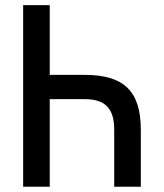

<svg xmlns="http://www.w3.org/2000/svg" viewBox="-20 -713 626 733"><path d="M416 0H517.6V-217.3C517.6 -364.7 453.6 -427.2 302.7 -427.2H169.9V-693.4H68.4V0H169.9V-334.5H302.7C381.8 -334.5 416 -299.3 416 -217.3Z"/></svg>

Font: Cascadia Code PL
Style: Regular
Weight: 400
Monospace: yes
Designer: Aaron Bell
Foundry: Saja Typeworks
Version: Version 2404.023